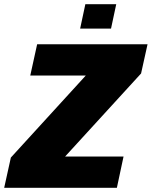

<svg xmlns="http://www.w3.org/2000/svg" viewBox="-38 -900 727 920"><path d="M-18 0 14 -145 373 -538H107L140 -688H669L638 -548L274 -150H554L522 0ZM346 -763 371 -880H519L494 -763Z"/></svg>

Font: Saira ExtraBold
Style: Italic
Weight: 800
Italic angle: -12°
Designer: Hector Gatti with collaboration of the Omnibus-Type team
Foundry: Omnibus-Type
Version: Version 1.100; ttfautohint (v1.8.3)